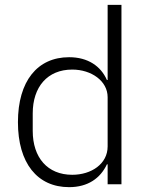

<svg xmlns="http://www.w3.org/2000/svg" viewBox="-20 -760 614 792"><path d="M424 0H481V-740H424V-430H421C396 -487 343 -524 265 -524C134 -524 54 -425 54 -256C54 -87 134 12 265 12C343 12 394 -25 421 -82H424ZM278 -39C176 -39 115 -110 115 -220V-292C115 -402 176 -473 278 -473C357 -473 424 -426 424 -359V-156C424 -84 357 -39 278 -39Z"/></svg>

Font: IBM Plex Arabic Light
Style: Regular
Weight: 300
Designer: Mike Abbink, Paul van der Laan, Pieter van Rosmalen, Wael Morcos, Khajak Apelian
Foundry: Bold Monday
Version: Version 1.0